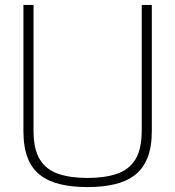

<svg xmlns="http://www.w3.org/2000/svg" viewBox="-20 -753 710 779"><path d="M335 6Q273 6 224.5 -5.5Q176 -17 142.5 -43Q109 -69 92 -113Q75 -157 75 -222V-733H116V-223Q116 -147 142 -105.5Q168 -64 217 -47.5Q266 -31 335 -31Q404 -31 453.5 -47.5Q503 -64 529 -105.5Q555 -147 555 -223V-733H596V-222Q596 -157 578.5 -113Q561 -69 527.5 -43Q494 -17 445.5 -5.5Q397 6 335 6Z"/></svg>

Font: Exo Thin ExtraLight
Style: Regular
Weight: 250
Version: Version 2.000